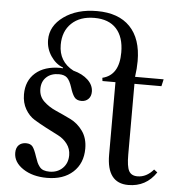

<svg xmlns="http://www.w3.org/2000/svg" viewBox="-57 -893 881 957"><g transform="rotate(5 383.0 -415.0)"><path d="M213 10Q141 10 93 -22Q45 -54 45 -101Q45 -126 58.5 -139.5Q72 -153 95 -153Q117 -153 127.5 -140Q138 -127 150 -90Q156 -72 160.5 -62Q165 -52 173 -41.5Q181 -31 193.5 -26.5Q206 -22 223 -22Q263 -22 288.5 -47Q314 -72 314 -112Q314 -144 295.5 -168.5Q277 -193 249 -207Q221 -221 188.5 -238Q156 -255 128 -272Q100 -289 81.5 -321Q63 -353 63 -395Q63 -463 108 -502.5Q153 -542 232 -542Q237 -542 245 -541V-545Q209 -558 184 -595Q159 -632 159 -676Q159 -746 224.5 -793Q290 -840 390 -840Q498 -840 555.5 -780.5Q613 -721 613 -609Q613 -572 607 -530H750L742 -495H607V-141Q607 -82 619 -59.5Q631 -37 662 -37Q707 -37 742 -78L759 -65Q709 10 620 10Q512 10 512 -132V-495H447L445 -511Q528 -531 528 -645Q528 -722 490 -763.5Q452 -805 380 -805Q308 -805 266 -765Q224 -725 224 -657Q224 -573 298 -534Q344 -522 371.5 -496Q399 -470 399 -437Q399 -414 385.5 -400.5Q372 -387 351 -387Q326 -387 314.5 -403.5Q303 -420 294 -450Q283 -484 269 -497Q255 -510 228 -510Q189 -510 165.5 -488Q142 -466 142 -429Q142 -392 167.5 -367.5Q193 -343 229.5 -327Q266 -311 303 -293Q340 -275 365.5 -239.5Q391 -204 391 -152Q391 -78 343 -34Q295 10 213 10Z"/></g></svg>

Font: Libre Caslon Text
Style: Regular
Weight: 400
Designer: Pablo Impallari, Rodrigo Fuenzalida
Foundry: Pablo Impallari, Rodrigo Fuenzalida
Version: Version 1.002